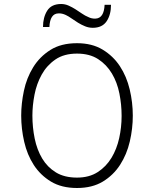

<svg xmlns="http://www.w3.org/2000/svg" viewBox="-20 -928 769 960"><path d="M365 -40Q426 -40 468.5 -67.5Q511 -95 537.5 -139Q564 -183 576 -237.5Q588 -292 588 -347V-350Q588 -405 577 -460.5Q566 -516 539.5 -560.5Q513 -605 470.5 -632.5Q428 -660 365 -660Q300 -660 257 -630.5Q214 -601 188.5 -555Q163 -509 152.5 -454.5Q142 -400 142 -350Q142 -291 153.5 -235Q165 -179 191 -135.5Q217 -92 259.5 -66Q302 -40 365 -40ZM365 12Q288 12 235 -20Q182 -52 149 -103Q116 -154 101 -219Q86 -284 86 -350Q86 -410 99.5 -474Q113 -538 145.5 -591Q178 -644 231.5 -678Q285 -712 365 -712Q440 -712 493 -680Q546 -648 579.5 -597Q613 -546 628.5 -481Q644 -416 644 -350Q644 -285 629 -220.5Q614 -156 580.5 -104Q547 -52 494 -20Q441 12 365 12ZM444 -789Q424 -789 405.5 -796.5Q387 -804 370 -814.5Q353 -825 337.5 -836Q322 -847 309 -853Q290 -862 272 -861Q230 -860 227 -793H195Q195 -841 216 -874.5Q237 -908 286 -908Q305 -908 323 -900Q341 -892 357.5 -881.5Q374 -871 390 -860Q406 -849 421 -843Q438 -834 458 -835Q500 -837 503 -904H535Q535 -854 513 -821.5Q491 -789 444 -789Z"/></svg>

Font: Transpass ExtraLight
Style: Regular
Weight: 200
Designer: Delve Withrington
Foundry: Delve Fonts
Version: Version 1.001;December 18, 2019;FontCreator 12.0.0.2547 64-b